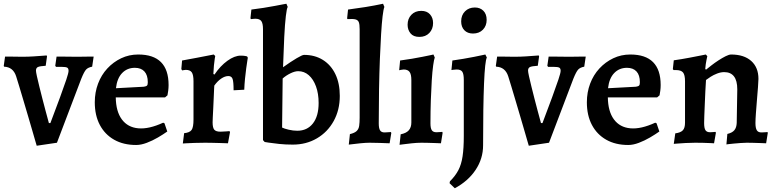

<svg xmlns="http://www.w3.org/2000/svg" viewBox="-31 -762 4140 1025"><path d="M165 16Q165 16 158.5 -6Q152 -28 142 -63Q132 -98 119.5 -140Q107 -182 94.5 -224.5Q82 -267 71.5 -301.5Q61 -336 55 -355Q39 -404 -9 -406L-11 -410L-4 -460Q-4 -460 12.5 -460Q29 -460 51 -459.5Q73 -459 87 -459Q120 -459 149.5 -461Q179 -463 198.5 -464.5Q218 -466 218 -466L220 -461L213 -411Q181 -409 171 -404Q161 -399 161 -385Q161 -378 166 -355Q171 -332 179 -300Q187 -268 195.5 -234.5Q204 -201 212 -171.5Q220 -142 225 -123.5Q230 -105 230 -105H238Q268 -184 289.5 -242.5Q311 -301 323 -337Q335 -373 335 -384Q335 -397 327.5 -401Q320 -405 299 -405H268L264 -411L271 -460Q271 -460 289 -460Q307 -460 332 -459.5Q357 -459 381 -459Q400 -459 420.5 -459.5Q441 -460 455 -460Q469 -460 469 -460L461 -406Q439 -402 428.5 -390.5Q418 -379 403 -342L273 0Z M696 12Q628 12 578.5 -16Q529 -44 502 -95Q475 -146 475 -216Q475 -269 492.5 -315.5Q510 -362 542 -396.5Q574 -431 616 -451Q658 -471 707 -471Q869 -471 869 -308Q869 -293 867 -277.5Q865 -262 863 -253L850 -242H587Q588 -167 619.5 -124.5Q651 -82 707.5 -77Q764 -72 840 -107L847 -104L862 -60Q841 -45 812 -28Q783 -11 752.5 0.5Q722 12 696 12ZM588 -291 737 -299Q750 -301 754 -305.5Q758 -310 758 -323Q758 -361 740 -380.5Q722 -400 689 -400Q648 -400 621 -372Q594 -344 588 -291Z M952 -51Q982 -54 992 -68.5Q1002 -83 1002 -124V-328Q1002 -362 993 -375.5Q984 -389 961 -389Q955 -389 948.5 -387.5Q942 -386 942 -386L937 -393L941 -439Q981 -446 1019.5 -453.5Q1058 -461 1084 -466Q1110 -471 1110 -471L1118 -463Q1118 -463 1115.5 -448.5Q1113 -434 1111 -412Q1109 -390 1108 -367L1114 -364Q1145 -410 1183 -437.5Q1221 -465 1254 -465Q1270 -465 1279 -463Q1288 -461 1288 -461L1292 -454Q1292 -454 1289.5 -438.5Q1287 -423 1283.5 -397.5Q1280 -372 1277 -342Q1274 -312 1273 -283L1216 -280Q1216 -326 1210.5 -341Q1205 -356 1188 -356Q1170 -356 1150 -342.5Q1130 -329 1113 -305Q1113 -305 1112 -287Q1111 -269 1110 -241.5Q1109 -214 1107.5 -186Q1106 -158 1105 -136.5Q1104 -115 1104 -109Q1104 -80 1113 -69.5Q1122 -59 1146 -59Q1159 -59 1176.5 -60.5Q1194 -62 1194 -62L1197 -57L1186 3Q1186 3 1173.5 2.5Q1161 2 1142 1.5Q1123 1 1102 0.5Q1081 0 1064 0Q1035 0 1007 1Q979 2 962 3Q945 4 945 4Z M1532 10Q1494 10 1460 6.5Q1426 3 1404 -0.5Q1382 -4 1382 -4L1373 -14V-606Q1373 -637 1364 -649.5Q1355 -662 1332 -662Q1325 -662 1318 -661Q1311 -660 1309 -660L1306 -664L1311 -711Q1343 -715 1376 -720Q1409 -725 1436.5 -730.5Q1464 -736 1481 -739Q1498 -742 1498 -742L1505 -725Q1500 -718 1495 -676.5Q1490 -635 1486.5 -565Q1483 -495 1480 -403Q1522 -433 1552.5 -451Q1583 -469 1592 -469Q1650 -469 1693 -442Q1736 -415 1759.5 -366Q1783 -317 1783 -250Q1783 -175 1750.5 -116Q1718 -57 1661 -23.5Q1604 10 1532 10ZM1556 -64Q1609 -64 1639.5 -103Q1670 -142 1670 -212Q1670 -262 1656 -300.5Q1642 -339 1617.5 -360.5Q1593 -382 1561 -382Q1543 -382 1519.5 -370.5Q1496 -359 1478 -343L1475 -81Q1487 -75 1510.5 -69.5Q1534 -64 1556 -64Z M1831 10 1837 -46Q1862 -52 1873 -62.5Q1884 -73 1886.5 -90.5Q1889 -108 1889 -134V-606Q1889 -632 1884.5 -643.5Q1880 -655 1866.5 -658.5Q1853 -662 1825 -660L1822 -663L1827 -711Q1874 -717 1920.5 -724.5Q1967 -732 2014 -742L2021 -725Q2016 -713 2011.5 -675.5Q2007 -638 2003.5 -579.5Q2000 -521 1997 -446.5Q1994 -372 1992.5 -284.5Q1991 -197 1991 -103Q1991 -77 1998 -66Q2005 -55 2022 -55L2056 -57L2058 -52L2049 3Q2025 2 1994.5 1Q1964 0 1942 0Q1922 0 1892 3Q1862 6 1831 10Z M2102 11 2108 -45Q2138 -51 2151.5 -66.5Q2165 -82 2165 -108V-335Q2165 -365 2155.5 -378Q2146 -391 2124 -391Q2118 -391 2109 -389Q2100 -387 2100 -387L2105 -439Q2137 -443 2168.5 -448.5Q2200 -454 2225.5 -459Q2251 -464 2267 -467.5Q2283 -471 2283 -471L2290 -455Q2286 -445 2281.5 -413Q2277 -381 2274 -333Q2271 -285 2269 -226.5Q2267 -168 2267 -103Q2267 -78 2274 -67Q2281 -56 2299 -56Q2307 -56 2318.5 -57Q2330 -58 2330 -58L2332 -53L2323 3Q2323 3 2312.5 2.5Q2302 2 2286 1.5Q2270 1 2252 0.5Q2234 0 2219 0Q2195 0 2167.5 3Q2140 6 2121 8.5Q2102 11 2102 11ZM2208 -565Q2176 -565 2160.5 -584Q2145 -603 2145 -630Q2145 -662 2165 -683Q2185 -704 2218 -704Q2248 -704 2264.5 -685.5Q2281 -667 2281 -639Q2281 -607 2261 -586Q2241 -565 2208 -565Z M2397 243 2369 216 2371 206Q2400 177 2416 146.5Q2432 116 2438.5 72.5Q2445 29 2445 -36V-335Q2445 -367 2437 -379Q2429 -391 2407 -391Q2398 -391 2388.5 -389.5Q2379 -388 2379 -388L2384 -439Q2412 -443 2442.5 -448Q2473 -453 2500 -458.5Q2527 -464 2543.5 -467.5Q2560 -471 2560 -471L2568 -455Q2558 -436 2553 -316Q2548 -196 2548 14Q2548 85 2508 145Q2468 205 2397 243ZM2494 -583Q2465 -583 2448 -600.5Q2431 -618 2431 -648Q2431 -681 2451.5 -701.5Q2472 -722 2504 -722Q2532 -722 2549.5 -704.5Q2567 -687 2567 -656Q2567 -624 2547 -603.5Q2527 -583 2494 -583Z M2792 16Q2792 16 2785.5 -6Q2779 -28 2769 -63Q2759 -98 2746.5 -140Q2734 -182 2721.5 -224.5Q2709 -267 2698.5 -301.5Q2688 -336 2682 -355Q2666 -404 2618 -406L2616 -410L2623 -460Q2623 -460 2639.5 -460Q2656 -460 2678 -459.5Q2700 -459 2714 -459Q2747 -459 2776.5 -461Q2806 -463 2825.5 -464.5Q2845 -466 2845 -466L2847 -461L2840 -411Q2808 -409 2798 -404Q2788 -399 2788 -385Q2788 -378 2793 -355Q2798 -332 2806 -300Q2814 -268 2822.5 -234.5Q2831 -201 2839 -171.5Q2847 -142 2852 -123.5Q2857 -105 2857 -105H2865Q2895 -184 2916.5 -242.5Q2938 -301 2950 -337Q2962 -373 2962 -384Q2962 -397 2954.5 -401Q2947 -405 2926 -405H2895L2891 -411L2898 -460Q2898 -460 2916 -460Q2934 -460 2959 -459.5Q2984 -459 3008 -459Q3027 -459 3047.5 -459.5Q3068 -460 3082 -460Q3096 -460 3096 -460L3088 -406Q3066 -402 3055.5 -390.5Q3045 -379 3030 -342L2900 0Z M3323 12Q3255 12 3205.5 -16Q3156 -44 3129 -95Q3102 -146 3102 -216Q3102 -269 3119.5 -315.5Q3137 -362 3169 -396.5Q3201 -431 3243 -451Q3285 -471 3334 -471Q3496 -471 3496 -308Q3496 -293 3494 -277.5Q3492 -262 3490 -253L3477 -242H3214Q3215 -167 3246.5 -124.5Q3278 -82 3334.5 -77Q3391 -72 3467 -107L3474 -104L3489 -60Q3468 -45 3439 -28Q3410 -11 3379.5 0.5Q3349 12 3323 12ZM3215 -291 3364 -299Q3377 -301 3381 -305.5Q3385 -310 3385 -323Q3385 -361 3367 -380.5Q3349 -400 3316 -400Q3275 -400 3248 -372Q3221 -344 3215 -291Z M3852 -47Q3878 -53 3889.5 -67Q3901 -81 3902 -106L3905 -285Q3905 -331 3887.5 -354Q3870 -377 3835 -377Q3817 -377 3797.5 -369.5Q3778 -362 3762.5 -352Q3747 -342 3738 -335Q3736 -309 3734.5 -274.5Q3733 -240 3731.5 -205.5Q3730 -171 3729 -144Q3728 -117 3728 -105Q3728 -78 3735 -67Q3742 -56 3760 -56Q3767 -56 3777.5 -57Q3788 -58 3788 -58L3791 -54L3781 3Q3781 3 3763.5 2Q3746 1 3722.5 0.5Q3699 0 3680 0Q3655 0 3629 1.5Q3603 3 3584.5 4.5Q3566 6 3566 6L3574 -50Q3603 -54 3614.5 -66.5Q3626 -79 3626 -107V-328Q3626 -362 3615.5 -375Q3605 -388 3577 -388H3565L3561 -393L3566 -440Q3608 -446 3647.5 -453.5Q3687 -461 3712 -466Q3737 -471 3737 -471L3745 -462Q3745 -462 3740.5 -441Q3736 -420 3734 -394L3738 -390Q3749 -399 3767 -413Q3785 -427 3805 -440Q3825 -453 3843 -462Q3861 -471 3872 -471Q3941 -471 3979.5 -436.5Q4018 -402 4018 -341Q4018 -327 4015.5 -296.5Q4013 -266 4010 -228.5Q4007 -191 4004.5 -158Q4002 -125 4002 -105Q4002 -79 4009 -67Q4016 -55 4034 -55Q4043 -55 4054.5 -56Q4066 -57 4066 -57L4068 -53L4059 3Q4059 3 4048.5 2.5Q4038 2 4022 1.5Q4006 1 3988.5 0.5Q3971 0 3956 0Q3941 0 3922.5 1.5Q3904 3 3886.5 4.5Q3869 6 3858 7.5Q3847 9 3847 9Z"/></svg>

Font: Alegreya SemiBold
Style: Regular
Weight: 600
Designer: Juan Pablo del Peral
Foundry: Huerta Tipografica
Version: Version 2.009